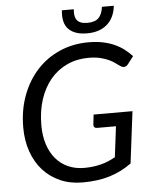

<svg xmlns="http://www.w3.org/2000/svg" viewBox="-60 -954 800 1011"><g transform="rotate(-5 340.0 -448.0)"><path d="M424 -343H629.5L595.5 -69.5Q568.5 -50 539.8 -35.5Q511 -21 479.2 -11.2Q447.5 -1.5 412 3.2Q376.5 8 335.5 8Q270.5 8 217.5 -15.2Q164.5 -38.5 127 -80.2Q89.5 -122 69.2 -180Q49 -238 49 -307Q49 -399.5 77.8 -476.2Q106.5 -553 157.2 -608.2Q208 -663.5 277.8 -694Q347.5 -724.5 430 -724.5Q472 -724.5 505.8 -717.5Q539.5 -710.5 567.2 -698Q595 -685.5 617.2 -668.5Q639.5 -651.5 658 -631.5L628 -592.5Q620.5 -582 610.2 -579.5Q600 -577 589 -584Q578 -590.5 564.8 -600.8Q551.5 -611 532.5 -620.2Q513.5 -629.5 487 -636.2Q460.5 -643 423 -643Q361.5 -643 310.2 -619.5Q259 -596 222.2 -552.5Q185.5 -509 165.2 -447.5Q145 -386 145 -310.5Q145 -254 159.8 -209Q174.5 -164 201.5 -132.5Q228.5 -101 266.5 -84.2Q304.5 -67.5 351 -67.5Q377 -67.5 399.5 -70.5Q422 -73.5 442 -78.8Q462 -84 480 -91.8Q498 -99.5 516 -109.5L536 -271.5H436Q427 -271.5 422 -276.8Q417 -282 418 -289.5ZM428 -772Q362.5 -772 330.2 -804.5Q298 -837 305.5 -904.5H368.5Q366.5 -886 368.8 -871.8Q371 -857.5 378.5 -847.5Q386 -837.5 399.5 -832.2Q413 -827 434 -827Q475.5 -827 494.2 -847.2Q513 -867.5 517 -904.5H580Q573 -841 533.2 -806.5Q493.5 -772 428 -772Z"/></g></svg>

Font: Lato 2
Style: Italic
Weight: 400
Italic angle: -7°
Designer: Lukasz Dziedzic with Adam Twardoch and Botio Nikoltchev
Foundry: tyPoland Lukasz Dziedzic
Version: Version 2.015; 2015-08-06; http://www.latofonts.com/